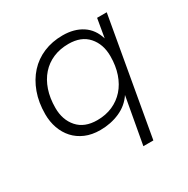

<svg xmlns="http://www.w3.org/2000/svg" viewBox="-152 -615 912 932"><g transform="rotate(-30 304.0 -149.0)"><path d="M249 10Q202 10 166 -5.5Q130 -21 105.5 -48Q81 -75 68 -111.5Q55 -148 55 -190Q55 -256 74.5 -309.5Q94 -363 128.5 -401Q163 -439 211.5 -459.5Q260 -480 319 -480Q383 -480 427.5 -451Q472 -422 489 -365L507 -470H561L446 182H390L437 -78Q408 -34 358 -12Q308 10 249 10ZM260 -39Q308 -39 346.5 -56Q385 -73 412.5 -104Q440 -135 455 -179Q470 -223 470 -277Q470 -344 432 -387Q394 -430 323 -430Q275 -430 236.5 -413.5Q198 -397 170.5 -366Q143 -335 128 -291Q113 -247 113 -192Q113 -125 151 -82Q189 -39 260 -39Z"/></g></svg>

Font: Celebes Light
Style: Italic
Weight: 300
Italic angle: -10°
Designer: Anugrah Pasau
Foundry: Lafontype
Version: Version 1.000; ttfautohint (v1.8.4)